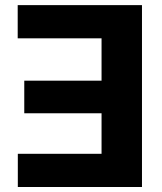

<svg xmlns="http://www.w3.org/2000/svg" viewBox="-20 -748 649 768"><path d="M547.9 -727.5H50.8V-594.7H386.2V-425.3H77.1V-294.9H386.2V-132.8H51.3V0H547.9Z"/></svg>

Font: Raveo
Style: Bold
Weight: 700
Designer: Jakub Foglar, Rasmus Andersson (Inter)
Foundry: Jakubfoglar.com
Version: Version 1.100;Glyphs 3.2.3 (3260)